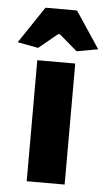

<svg xmlns="http://www.w3.org/2000/svg" viewBox="-70 -712 415 746"><g transform="rotate(5 138.0 -339.0)"><path d="M-19 -535 77 -678H200L295 -535L212 -520L142 -580H135L62 -520ZM63 -472H211V0H63Z"/></g></svg>

Font: Athiti
Style: Bold
Weight: 700
Designer: CadsonDemak Team
Foundry: CadsonDemak
Version: Version 1.033